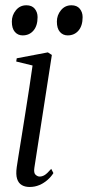

<svg xmlns="http://www.w3.org/2000/svg" viewBox="-20 -716 341 746"><path d="M95 10.5Q77.5 10.5 64.8 3.2Q52 -4 46.5 -21Q41 -38 45 -66.5Q46.5 -77 51.5 -108.5Q56.5 -140 63.8 -184.5Q71 -229 78.8 -278.8Q86.5 -328.5 94 -376.2Q101.5 -424 106.5 -461.5L43 -477L45 -489.5L166 -512.5L181.5 -502.5L113.5 -64Q110.5 -44 118.2 -37Q126 -30 134 -30Q144 -30 153.5 -35.8Q163 -41.5 179 -60L187.5 -43.5Q178.5 -29 164.5 -16.8Q150.5 -4.5 133 3Q115.5 10.5 95 10.5ZM68 -578.5Q49.5 -578.5 37.8 -592Q26 -605.5 26 -632Q26 -657 41.8 -676.2Q57.5 -695.5 82.5 -695.5Q104 -695.5 115 -682Q126 -668.5 126 -649.5Q126 -616 110 -597.2Q94 -578.5 68 -578.5ZM243 -578.5Q224.5 -578.5 212.8 -592Q201 -605.5 201 -632Q201 -657 216.8 -676.2Q232.5 -695.5 257.5 -695.5Q279 -695.5 290 -682Q301 -668.5 301 -649.5Q301 -616 285 -597.2Q269 -578.5 243 -578.5Z"/></svg>

Font: Merriweather 144pt Light
Style: Italic
Weight: 300
Italic angle: -7.8°
Version: Version 2.101